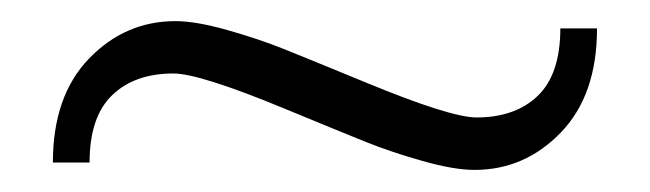

<svg xmlns="http://www.w3.org/2000/svg" viewBox="-20 -424 606 179"><path d="M63.5 -272.5H29.3Q29.3 -334.5 63 -369.4Q96.7 -404.3 143.6 -404.3Q162.6 -404.3 191.9 -396Q221.2 -387.7 244.4 -378.4Q267.6 -369.1 320.8 -347.2Q399.9 -314.5 424.3 -314.5Q460.4 -314.5 481.4 -334.7Q502.4 -355 502.4 -397.5H536.6Q536.6 -335.4 502.9 -300.5Q469.2 -265.6 422.4 -265.6Q403.3 -265.6 374 -273.9Q344.7 -282.2 321.5 -291.5Q298.3 -300.8 245.1 -322.8Q166 -355.5 141.6 -355.5Q105.5 -355.5 84.5 -335.2Q63.5 -314.9 63.5 -272.5Z"/></svg>

Font: Flanker
Style: Regular
Weight: 400
Designer: Flanker
Foundry: Flanker
Version: Version 2.027